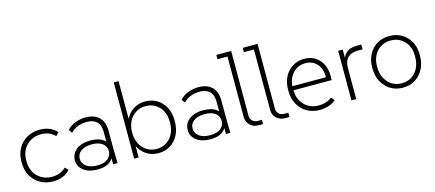

<svg xmlns="http://www.w3.org/2000/svg" viewBox="-54 -1249 4022 1777"><g transform="rotate(-15 1957.5 -360.0)"><path d="M288 10Q219 10 165 -20.5Q111 -51 80 -105.5Q49 -160 49 -231V-244Q49 -315 80 -369.5Q111 -424 165 -454.5Q219 -485 288 -485Q339 -485 380 -468Q421 -451 451 -418L422 -388Q396 -414 363 -427.5Q330 -441 288 -441Q232 -441 188.5 -416Q145 -391 120 -347Q95 -303 95 -244V-231Q95 -173 120 -128.5Q145 -84 188.5 -59Q232 -34 288 -34Q330 -34 363 -47Q396 -60 422 -86L451 -57Q422 -24 380.5 -7Q339 10 288 10Z M863 0 861 -165 856 -177V-310Q856 -378 822 -410Q788 -442 726 -442Q686 -442 644 -427.5Q602 -413 572 -379L548 -412Q581 -449 629.5 -467Q678 -485 727 -485Q780 -485 819.5 -466Q859 -447 880.5 -408Q902 -369 902 -310V-160Q902 -120 903 -80.5Q904 -41 905 0ZM712 10Q629 10 579.5 -28Q530 -66 530 -128Q530 -168 552 -199.5Q574 -231 615.5 -249Q657 -267 715 -267Q799 -267 843.5 -230Q888 -193 888 -133H881Q881 -67 838.5 -28.5Q796 10 712 10ZM719 -27Q785 -27 820.5 -55Q856 -83 856 -128Q856 -174 820.5 -201.5Q785 -229 719 -229Q652 -229 614.5 -201.5Q577 -174 577 -129Q577 -84 615 -55.5Q653 -27 719 -27Z M1296 10Q1227 10 1175 -27.5Q1123 -65 1099 -128L1107 -137V0H1064V-730H1110V-340L1102 -350Q1126 -412 1177.5 -448.5Q1229 -485 1296 -485Q1361 -485 1411 -454.5Q1461 -424 1489 -370Q1517 -316 1517 -245V-236Q1517 -163 1489 -108Q1461 -53 1411 -21.5Q1361 10 1296 10ZM1290 -32Q1343 -32 1384 -58Q1425 -84 1448 -130Q1471 -176 1471 -236V-245Q1471 -304 1448 -348Q1425 -392 1384 -417Q1343 -442 1290 -442Q1238 -442 1196.5 -416Q1155 -390 1131.5 -344Q1108 -298 1108 -237Q1108 -177 1131.5 -130.5Q1155 -84 1196.5 -58Q1238 -32 1290 -32Z M1944 0 1942 -165 1937 -177V-310Q1937 -378 1903 -410Q1869 -442 1807 -442Q1767 -442 1725 -427.5Q1683 -413 1653 -379L1629 -412Q1662 -449 1710.5 -467Q1759 -485 1808 -485Q1861 -485 1900.5 -466Q1940 -447 1961.5 -408Q1983 -369 1983 -310V-160Q1983 -120 1984 -80.5Q1985 -41 1986 0ZM1793 10Q1710 10 1660.5 -28Q1611 -66 1611 -128Q1611 -168 1633 -199.5Q1655 -231 1696.5 -249Q1738 -267 1796 -267Q1880 -267 1924.5 -230Q1969 -193 1969 -133H1962Q1962 -67 1919.5 -28.5Q1877 10 1793 10ZM1800 -27Q1866 -27 1901.5 -55Q1937 -83 1937 -128Q1937 -174 1901.5 -201.5Q1866 -229 1800 -229Q1733 -229 1695.5 -201.5Q1658 -174 1658 -129Q1658 -84 1696 -55.5Q1734 -27 1800 -27Z M2257 0Q2207 0 2175 -31Q2143 -62 2143 -111V-710L2164 -689H2047V-730H2189V-111Q2189 -80 2209 -60.5Q2229 -41 2259 -41H2299V0Z M2510 0Q2460 0 2428 -31Q2396 -62 2396 -111V-710L2417 -689H2300V-730H2442V-111Q2442 -80 2462 -60.5Q2482 -41 2512 -41H2552V0Z M2841 10Q2772 10 2718.5 -21.5Q2665 -53 2635 -108.5Q2605 -164 2605 -236V-246Q2605 -316 2632.5 -369.5Q2660 -423 2709 -454Q2758 -485 2823 -485Q2888 -485 2934 -452.5Q2980 -420 3002.5 -362.5Q3025 -305 3017 -229H2638V-268H2991L2971 -246Q2978 -306 2960.5 -350Q2943 -394 2907.5 -418.5Q2872 -443 2823 -443Q2771 -443 2732.5 -418Q2694 -393 2672.5 -349Q2651 -305 2651 -246V-236Q2651 -177 2675 -131Q2699 -85 2742 -59Q2785 -33 2842 -33Q2881 -33 2914 -44Q2947 -55 2970 -74L2997 -43Q2971 -18 2929.5 -4Q2888 10 2841 10Z M3146 0V-475H3190V-370L3183 -372Q3193 -413 3214 -435.5Q3235 -458 3263.5 -467Q3292 -476 3325 -476H3368V-430H3323Q3262 -430 3227 -398Q3192 -366 3192 -295V0Z M3638 10Q3572 10 3520.5 -21.5Q3469 -53 3439.5 -108.5Q3410 -164 3410 -236V-244Q3410 -315 3439.5 -369.5Q3469 -424 3520.5 -454.5Q3572 -485 3638 -485Q3705 -485 3756 -454.5Q3807 -424 3836.5 -370.5Q3866 -317 3866 -247V-236Q3866 -164 3836.5 -108.5Q3807 -53 3756 -21.5Q3705 10 3638 10ZM3638 -32Q3692 -32 3733 -58Q3774 -84 3797 -130Q3820 -176 3820 -236V-247Q3820 -305 3797 -348.5Q3774 -392 3733 -417Q3692 -442 3638 -442Q3586 -442 3544.5 -417Q3503 -392 3479.5 -347Q3456 -302 3456 -244V-236Q3456 -176 3479.5 -130Q3503 -84 3544.5 -58Q3586 -32 3638 -32Z"/></g></svg>

Font: SUSE Thin ExtraLight
Style: Regular
Weight: 250
Version: Version 1.000